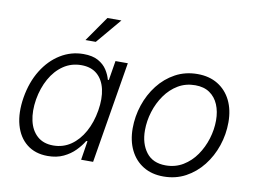

<svg xmlns="http://www.w3.org/2000/svg" viewBox="-81 -878 1347 1010"><g transform="rotate(10 592.5 -373.0)"><path d="M230.5 11.2Q163.6 11.2 118.9 -24.2Q74.2 -59.6 56.6 -123Q39.1 -186.5 52.7 -270Q66.9 -354.5 105.7 -417.2Q144.5 -480 201.2 -514.9Q257.8 -549.8 324.2 -549.8Q372.6 -549.8 402.8 -533Q433.1 -516.1 449.7 -490.5Q466.3 -464.8 473.1 -438.5H478.5L495.6 -542.5H561.5L471.7 0H407.7L423.8 -101.6H417Q400.9 -74.7 375.5 -48.8Q350.1 -22.9 314.2 -5.9Q278.3 11.2 230.5 11.2ZM249.5 -48.3Q302.2 -48.3 343.8 -76.9Q385.3 -105.5 413.1 -155.8Q440.9 -206.1 451.7 -271Q462.4 -335.4 451.2 -385Q439.9 -434.6 407.7 -462.4Q375.5 -490.2 323.2 -490.2Q269.5 -490.2 227.3 -461.4Q185.1 -432.6 157.5 -383.1Q129.9 -333.5 119.1 -271Q108.9 -207.5 120.1 -157.2Q131.3 -106.9 164.1 -77.6Q196.8 -48.3 249.5 -48.3ZM320.8 -624 414.6 -758.3H489.3L376 -624Z M848.6 11.7Q786.1 11.7 740.7 -16.1Q695.3 -43.9 670.7 -94Q646 -144 646 -210.4Q646 -273.9 666.3 -334.7Q686.5 -395.5 724.4 -444.1Q762.2 -492.7 815.2 -521.5Q868.2 -550.3 933.6 -550.3Q996.1 -550.3 1041.7 -522.5Q1087.4 -494.6 1112.1 -444.6Q1136.7 -394.5 1136.7 -328.1Q1136.7 -263.7 1116.2 -202.9Q1095.7 -142.1 1057.6 -93.8Q1019.5 -45.4 966.6 -16.8Q913.6 11.7 848.6 11.7ZM850.1 -47.9Q901.9 -47.9 942.9 -72.8Q983.9 -97.7 1012.2 -138.4Q1040.5 -179.2 1055.7 -228.5Q1070.8 -277.8 1070.8 -326.7Q1070.8 -374 1055.2 -410.9Q1039.6 -447.8 1008.8 -469Q978 -490.2 931.6 -490.2Q880.9 -490.2 840.3 -466.1Q799.8 -441.9 771 -401.1Q742.2 -360.4 726.8 -310.8Q711.4 -261.2 711.4 -210.9Q711.4 -140.1 746.3 -94Q781.2 -47.9 850.1 -47.9Z"/></g></svg>

Font: Inter 16pt Light
Style: Italic
Weight: 300
Italic angle: -9.3988°
Version: Version 4.001;git-66647c0bb